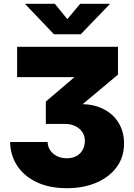

<svg xmlns="http://www.w3.org/2000/svg" viewBox="-20 -780 697 1002"><path d="M329.1 202.1Q235.8 202.1 169.7 169.9Q103.5 137.7 68.6 83Q33.7 28.3 32.7 -39.1H228.5Q229 -14.6 242.2 4.6Q255.4 23.9 277.8 34.9Q300.3 45.9 328.6 45.9Q357.4 45.9 378.4 34.7Q399.4 23.4 411.1 2.7Q422.9 -18.1 422.9 -45.9Q422.9 -70.8 409.7 -90.6Q396.5 -110.4 373 -121.8Q349.6 -133.3 318.4 -133.3H219.2V-250L365.2 -374.5V-377.4H69.3V-535.6H595.7V-390.6L353.5 -188V-232.4Q438 -244.1 499.5 -220Q561 -195.8 594.2 -146.5Q627.4 -97.2 627.4 -31.7Q627.4 39.6 588.9 92Q550.3 144.5 482.9 173.3Q415.5 202.1 329.1 202.1ZM266.1 -760.3 331.5 -680.2 398.4 -760.3H552.7V-758.3L401.4 -601.1H261.7L111.8 -758.3V-760.3Z"/></svg>

Font: Inter 20pt Black
Style: Regular
Weight: 900
Version: Version 4.001;git-66647c0bb